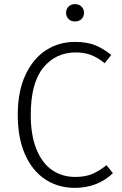

<svg xmlns="http://www.w3.org/2000/svg" viewBox="-20 -899 590 930"><path d="M519 -633 487 -593Q452 -621 420 -633Q388 -645 347 -645Q250 -645 189.5 -571Q129 -497 129 -343Q129 -243 157 -175Q185 -107 233.5 -74.5Q282 -42 344 -42Q393 -42 427 -56.5Q461 -71 496 -99L527 -60Q452 11 342 11Q262 11 199.5 -30Q137 -71 101.5 -150.5Q66 -230 66 -343Q66 -456 103 -535.5Q140 -615 202.5 -655.5Q265 -696 343 -696Q400 -696 439.5 -680.5Q479 -665 519 -633ZM387 -837Q387 -819 375 -807Q363 -795 343 -795Q324 -795 312 -807Q300 -819 300 -837Q300 -855 312 -867Q324 -879 343 -879Q363 -879 375 -867Q387 -855 387 -837Z"/></svg>

Font: Statis Sans Light
Style: Regular
Weight: 300
Designer: bBox Type GmbH
Foundry: bBox Type GmbH
Version: Version 1.000